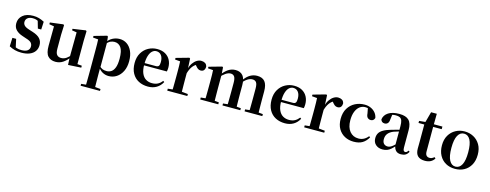

<svg xmlns="http://www.w3.org/2000/svg" viewBox="-27 -1627 7182 2817"><g transform="rotate(15 3564.5 -218.5)"><path d="M232.3 16.2Q177.6 16.2 132.7 4.5Q87.8 -7.2 44.9 -30.3L50.2 -160.4H107.1L137.6 -20.6L89.6 -26V-62Q121.7 -41.1 151.9 -30.7Q182.2 -20.4 222.8 -20.4Q283.1 -20.4 314.7 -43Q346.2 -65.7 346.2 -107.2Q346.2 -140.9 325.7 -164Q305.1 -187.1 244.5 -204.9L188.7 -223.9Q123.9 -244.5 86.7 -282.6Q49.5 -320.7 49.5 -382Q49.5 -455.6 105.2 -503.8Q160.9 -551.9 264.2 -551.9Q312.5 -551.9 351.9 -540.7Q391.2 -529.5 433.1 -507.2L427.1 -387.7H376.1L337.6 -521.5L380 -507.8V-477Q349.7 -497.5 325.1 -506.7Q300.5 -515.8 266.8 -515.8Q217 -515.8 188.6 -493.1Q160.2 -470.4 160.2 -431.8Q160.2 -401.6 181.6 -379.1Q202.9 -356.6 259.8 -339.1L315.9 -321.1Q393.8 -296.3 428.4 -256.6Q463.1 -217 463.1 -158.3Q463.1 -105.4 435.8 -66.1Q408.4 -26.7 357 -5.3Q305.6 16.2 232.3 16.2Z M749.7 16.2Q676.1 16.2 634.2 -29.3Q592.3 -74.7 593.3 -187.9L596 -497.7L626 -475.4L522.4 -493.5V-520.2L722 -545.4L734.2 -534.8L728.7 -388.7V-177.8Q728.7 -111 751.7 -85.3Q774.7 -59.5 815.8 -59.5Q858.7 -59.5 896.5 -85.8Q934.3 -112.1 963.6 -153.8L997.2 -103H950Q912.4 -51 862.8 -17.4Q813.2 16.2 749.7 16.2ZM941.6 12.4 936.4 -109.4V-111.9L939.6 -481.6L867.7 -493.2V-516.6L1064.9 -545.4L1075.6 -534.8L1071.6 -388.7V-35L1139.6 -28.5V0.7Z M1198.9 259.3V230.8L1308 220.1H1387.4L1493.1 230.8V259.3ZM1271.4 259.3Q1272.4 217.3 1272.9 174.2Q1273.4 131 1273.9 89.9Q1274.4 48.8 1274.4 13.8V-308.7Q1274.4 -358.5 1273.9 -393Q1273.4 -427.5 1271.4 -463.8L1192.2 -470.7V-495.2L1386.2 -550.4L1399.2 -540.9L1407.8 -460.8L1409.1 -455V-75.6L1407.4 -63V13Q1407.4 47.8 1407.9 89.3Q1408.4 130.8 1408.9 174Q1409.4 217.3 1410.4 259.3ZM1557.1 16.2Q1509 16.2 1465.7 -6.7Q1422.4 -29.6 1386.3 -82.3H1374.1L1392.6 -97.8Q1420.5 -67.8 1447.5 -57.3Q1474.6 -46.7 1509.1 -46.7Q1549.7 -46.7 1581.3 -67.9Q1612.8 -89.1 1630.9 -138.2Q1649 -187.4 1649 -270.1Q1649 -389.4 1612.9 -440.1Q1576.8 -490.8 1514.6 -490.8Q1483.3 -490.8 1453.4 -477.5Q1423.5 -464.2 1386 -421.1L1371.1 -437.5H1379.5Q1417.3 -497.6 1468.7 -524.8Q1520.1 -551.9 1577.6 -551.9Q1639.4 -551.9 1687.9 -519.1Q1736.5 -486.2 1765.2 -423.5Q1793.9 -360.9 1793.9 -271.4Q1793.9 -182.3 1762 -117.9Q1730.1 -53.5 1676.7 -18.6Q1623.3 16.2 1557.1 16.2Z M2154.2 16.2Q2073.8 16.2 2011.2 -16.5Q1948.6 -49.1 1913.1 -113Q1877.6 -176.9 1877.6 -268.8Q1877.6 -358.8 1915.6 -422.2Q1953.5 -485.7 2015.2 -518.8Q2076.9 -551.9 2147.4 -551.9Q2221.1 -551.9 2271.5 -522.5Q2321.8 -493.1 2347.6 -443.2Q2373.4 -393.3 2373.4 -330.9Q2373.4 -296.1 2366.7 -270.2H1936.1V-304.6H2191.4Q2223.5 -304.6 2234.9 -322.2Q2246.3 -339.8 2246.3 -380.4Q2246.3 -446.3 2218.2 -482.2Q2190.1 -518 2142.1 -518Q2108.7 -518 2080.6 -492.9Q2052.6 -467.8 2036.1 -416Q2019.7 -364.1 2019.7 -282.7Q2019.7 -200.5 2042.9 -148.2Q2066 -95.8 2106.8 -71.7Q2147.5 -47.5 2199.4 -47.5Q2252.4 -47.5 2288.9 -67.7Q2325.3 -87.9 2352.2 -123.2L2370.1 -109.9Q2338.6 -49.8 2283.7 -16.8Q2228.7 16.2 2154.2 16.2Z M2445.2 0V-29.9L2553.3 -41.2H2639.8L2750.2 -29.9V0ZM2516.2 0Q2517.9 -25.5 2518.4 -67.4Q2518.9 -109.4 2519.4 -154.8Q2519.9 -200.3 2519.9 -234.8V-310.2Q2519.9 -360.7 2519 -394.1Q2518.2 -427.5 2516.2 -463.8L2438.1 -470.7V-495.2L2634.2 -550.4L2647.2 -541.7L2654.6 -398.7V-397.7V-234.8Q2654.6 -200.3 2655.1 -154.8Q2655.6 -109.4 2656.1 -67.4Q2656.6 -25.5 2657.6 0ZM2654.4 -320.2 2621.3 -380.9H2648.4Q2663 -435.6 2689.6 -473.9Q2716.3 -512.2 2749.4 -532.1Q2782.5 -551.9 2815.6 -551.9Q2849.2 -551.9 2874.4 -536.8Q2899.7 -521.7 2906.7 -484.5Q2905.9 -453.2 2890.2 -432.6Q2874.4 -411.9 2840.2 -411.9Q2815.5 -411.9 2797.2 -425.8Q2779 -439.6 2759.8 -464.4L2736.8 -490.9L2773.4 -485.1Q2730.5 -463.1 2702.2 -424.7Q2673.9 -386.2 2654.4 -320.2Z M2946 0V-29.9L3051.6 -40.2H3114.7L3220.6 -29.9V0ZM3016.2 0Q3017.9 -25.5 3018.4 -67.4Q3018.9 -109.4 3019.4 -154.8Q3019.9 -200.3 3019.9 -234.8V-311.2Q3019.9 -360.7 3019.4 -394.1Q3018.9 -427.5 3016.2 -464.5L2938.1 -471.4V-495.2L3134.2 -550.4L3147.2 -541.7L3154.6 -431V-428V-234.8Q3154.6 -200.3 3155.1 -154.8Q3155.6 -109.4 3156.1 -67.4Q3156.6 -25.5 3157.6 0ZM3284.1 0V-29.9L3386.5 -40.2H3450.6L3554.8 -29.9V0ZM3352.9 0Q3354.6 -25.5 3355.1 -66.9Q3355.6 -108.4 3356.1 -153.8Q3356.6 -199.3 3356.6 -234.8V-362.5Q3356.6 -428.5 3337.7 -456Q3318.7 -483.5 3281.4 -483.5Q3244.1 -483.5 3203.6 -455.9Q3163.1 -428.3 3123.2 -379.4L3118 -425.7H3134.3Q3178.5 -486.3 3227.8 -519.1Q3277.1 -551.9 3337.1 -551.9Q3410.1 -551.9 3449 -505.8Q3487.9 -459.6 3487.9 -360.5V-234.8Q3487.9 -199.3 3488.4 -153.8Q3488.9 -108.4 3489.7 -66.9Q3490.6 -25.5 3491.6 0ZM3619.8 0V-29.9L3717.8 -40.2H3783.8L3889.3 -29.9V0ZM3686.1 0Q3687.4 -25.5 3687.9 -66.9Q3688.4 -108.4 3688.9 -153.8Q3689.4 -199.3 3689.4 -234.8V-362.5Q3689.4 -432 3669.9 -457.7Q3650.5 -483.5 3612.1 -483.5Q3575.1 -483.5 3536.4 -459Q3497.7 -434.5 3455 -382.8L3448.1 -433.9H3467.7Q3513.1 -496.4 3561.5 -524.2Q3610 -551.9 3665.9 -551.9Q3744.8 -551.9 3783.2 -505.2Q3821.6 -458.4 3821.6 -357V-234.8Q3821.6 -199.3 3822.1 -153.8Q3822.6 -108.4 3823.1 -66.9Q3823.6 -25.5 3824.6 0Z M4234.2 16.2Q4153.8 16.2 4091.2 -16.5Q4028.6 -49.1 3993.1 -113Q3957.6 -176.9 3957.6 -268.8Q3957.6 -358.8 3995.6 -422.2Q4033.5 -485.7 4095.2 -518.8Q4156.9 -551.9 4227.4 -551.9Q4301.1 -551.9 4351.5 -522.5Q4401.8 -493.1 4427.6 -443.2Q4453.4 -393.3 4453.4 -330.9Q4453.4 -296.1 4446.7 -270.2H4016.1V-304.6H4271.4Q4303.5 -304.6 4314.9 -322.2Q4326.3 -339.8 4326.3 -380.4Q4326.3 -446.3 4298.2 -482.2Q4270.1 -518 4222.1 -518Q4188.7 -518 4160.6 -492.9Q4132.6 -467.8 4116.1 -416Q4099.7 -364.1 4099.7 -282.7Q4099.7 -200.5 4122.9 -148.2Q4146 -95.8 4186.8 -71.7Q4227.5 -47.5 4279.4 -47.5Q4332.4 -47.5 4368.9 -67.7Q4405.3 -87.9 4432.2 -123.2L4450.1 -109.9Q4418.6 -49.8 4363.7 -16.8Q4308.7 16.2 4234.2 16.2Z M4525.2 0V-29.9L4633.3 -41.2H4719.8L4830.2 -29.9V0ZM4596.2 0Q4597.9 -25.5 4598.4 -67.4Q4598.9 -109.4 4599.4 -154.8Q4599.9 -200.3 4599.9 -234.8V-310.2Q4599.9 -360.7 4599 -394.1Q4598.2 -427.5 4596.2 -463.8L4518.1 -470.7V-495.2L4714.2 -550.4L4727.2 -541.7L4734.6 -398.7V-397.7V-234.8Q4734.6 -200.3 4735.1 -154.8Q4735.6 -109.4 4736.1 -67.4Q4736.6 -25.5 4737.6 0ZM4734.4 -320.2 4701.3 -380.9H4728.4Q4743 -435.6 4769.6 -473.9Q4796.3 -512.2 4829.4 -532.1Q4862.5 -551.9 4895.6 -551.9Q4929.2 -551.9 4954.4 -536.8Q4979.7 -521.7 4986.7 -484.5Q4985.9 -453.2 4970.2 -432.6Q4954.4 -411.9 4920.2 -411.9Q4895.5 -411.9 4877.2 -425.8Q4859 -439.6 4839.8 -464.4L4816.8 -490.9L4853.4 -485.1Q4810.5 -463.1 4782.2 -424.7Q4753.9 -386.2 4734.4 -320.2Z M5278.1 16.2Q5203.1 16.2 5142.2 -16Q5081.3 -48.3 5045.4 -109.8Q5009.6 -171.4 5009.6 -259.7Q5009.6 -354.7 5049.5 -419.9Q5089.4 -485 5155.1 -518.5Q5220.9 -551.9 5299 -551.9Q5350.5 -551.9 5392.8 -532.5Q5435.2 -513.2 5462.8 -479.5Q5490.4 -445.8 5498 -402.4Q5484.4 -355.6 5439.4 -355.6Q5411.9 -355.6 5392.1 -373.6Q5372.4 -391.6 5369.6 -436.8L5351.8 -530.1L5419.7 -486.3Q5390.8 -503.2 5366.1 -510.6Q5341.4 -518 5314.6 -518Q5268.2 -518 5231.2 -489.4Q5194.1 -460.7 5172.9 -407.1Q5151.7 -353.5 5151.7 -277.6Q5151.7 -168.4 5202 -108Q5252.4 -47.5 5335.2 -47.5Q5379.5 -47.5 5415.8 -66.7Q5452.2 -85.9 5479.9 -121.4L5497.8 -108.4Q5462.1 -45.4 5410.3 -14.6Q5358.5 16.2 5278.1 16.2Z M5716.6 16.2Q5654.2 16.2 5613.8 -19.4Q5573.3 -54.9 5573.3 -117.6Q5573.3 -161.2 5592 -193.6Q5610.7 -226.1 5655.1 -251.5Q5699.6 -277 5775.4 -297.9Q5814.8 -309.4 5864.4 -322Q5914 -334.6 5954 -344.4V-318.9Q5914 -308.9 5874 -297.6Q5833.9 -286.4 5807.1 -276.7Q5753.3 -254.9 5726.1 -220.6Q5698.8 -186.4 5698.8 -135.9Q5698.8 -90.4 5721.1 -67.9Q5743.3 -45.3 5780 -45.3Q5796.3 -45.3 5814.7 -52.6Q5833.1 -59.9 5857.4 -79.7Q5881.8 -99.4 5915.3 -135.5L5930.8 -82.4H5895.7Q5866.6 -50.6 5841.2 -28.7Q5815.7 -6.8 5786.4 4.7Q5757 16.2 5716.6 16.2ZM5996.1 15.2Q5944.6 15.2 5917.9 -14.2Q5891.2 -43.6 5884.9 -94V-96.5V-381.4Q5884.9 -434.7 5874.8 -464.5Q5864.7 -494.3 5841.6 -506.3Q5818.5 -518.3 5780 -518.3Q5754.4 -518.3 5727.3 -512.2Q5700.2 -506.1 5663.8 -491.2L5726.1 -516.3L5715.9 -439.2Q5713.3 -395.9 5694.6 -378Q5675.8 -360.2 5650.3 -360.2Q5601.1 -360.2 5589.2 -406.5Q5598.9 -473.5 5659.4 -512.7Q5719.9 -551.9 5825.1 -551.9Q5925.4 -551.9 5970.7 -505.9Q6016.1 -459.8 6016.1 -356.2V-94.8Q6016.1 -60.3 6024.8 -47Q6033.6 -33.8 6049.7 -33.8Q6061.3 -33.8 6071.3 -40.9Q6081.3 -48.1 6094.7 -67.2L6111.9 -53.4Q6094 -17.5 6066.2 -1.1Q6038.4 15.2 5996.1 15.2Z M6284.4 -496.1V-535.7H6481.2V-496.1ZM6360.1 16.2Q6288.7 16.2 6252.1 -19.3Q6215.5 -54.8 6215.5 -131.7Q6215.5 -159.8 6216 -182.4Q6216.5 -205 6216.5 -234.7V-496.1H6129V-527.5L6238.7 -538L6220.1 -525.2L6266.5 -695.8H6353.3L6351.2 -519.3V-508.7V-123.8Q6351.2 -81.6 6368.7 -62.3Q6386.2 -43 6417.3 -43Q6437.4 -43 6453 -50.4Q6468.7 -57.9 6488.7 -72.5L6504.2 -56Q6482.7 -21.1 6447.3 -2.5Q6411.9 16.2 6360.1 16.2Z M6817 16.2Q6737.7 16.2 6676.5 -18.3Q6615.3 -52.8 6580.5 -117Q6545.6 -181.2 6545.6 -269.8Q6545.6 -359.1 6582.8 -422Q6620 -484.9 6681.9 -518.4Q6743.8 -551.9 6817 -551.9Q6891.1 -551.9 6953.1 -518.8Q7015 -485.6 7052.2 -422.7Q7089.4 -359.8 7089.4 -269.8Q7089.4 -180.5 7054 -116.3Q7018.6 -52 6957.4 -17.9Q6896.2 16.2 6817 16.2ZM6817 -17.5Q6878 -17.5 6911.4 -80.1Q6944.7 -142.6 6944.7 -268.1Q6944.7 -394.2 6911.4 -456.1Q6878 -518 6817 -518Q6756.7 -518 6723 -456.1Q6689.2 -394.2 6689.2 -268.1Q6689.2 -142.6 6723 -80.1Q6756.7 -17.5 6817 -17.5Z"/></g></svg>

Font: Source Han Serif JP VF
Style: Regular
Weight: 250
Designer: Ryoko NISHIZUKA 西塚涼子 (kana & ideographs); Frank Grießhammer (Latin, Greek & Cyrillic); Wenlong ZHANG 张文龙 (bopomofo); San
Foundry: Adobe
Version: Version 2.001;hotconv 1.1.0;makeotfexe 2.6.0